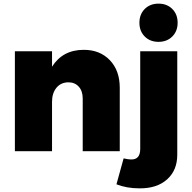

<svg xmlns="http://www.w3.org/2000/svg" viewBox="-20 -823 1044 1045"><path d="M917.7 -624.3Q888.7 -595.2 842.8 -595.2Q796.9 -595.2 767.8 -624.3Q738.8 -653.3 738.8 -699.2Q738.8 -745.1 767.8 -774.2Q796.9 -803.2 842.8 -803.2Q888.7 -803.2 917.7 -774.2Q946.8 -745.1 946.8 -699.2Q946.8 -653.3 917.7 -624.3ZM631.8 0H430.2V-287.1Q430.2 -327.6 408.7 -351.3Q387.2 -375 352.1 -375Q311 -374.5 287.1 -345.2Q263.2 -315.9 263.2 -269V0H61V-543.9H263.2V-460Q321.3 -551.8 436 -551.8Q523.9 -551.8 577.9 -495.4Q631.8 -439 631.8 -345.2ZM743.2 -12.2V-543.9H944.8V19Q944.8 104 889.2 153.6Q833.5 203.1 738.8 202.1Q669.9 202.1 613.8 180.2L652.8 39.1Q679.2 44.9 692.9 44.9Q743.2 46.4 743.2 -12.2Z"/></svg>

Font: Montserrat-Arabic ExtraBold
Style: Regular
Weight: 800
Designer: Mohamed Gaber
Foundry: Kief Type Foundry
Version: Version 5.008;PS 005.008;hotconv 1.0.88;makeotf.lib2.5.64775